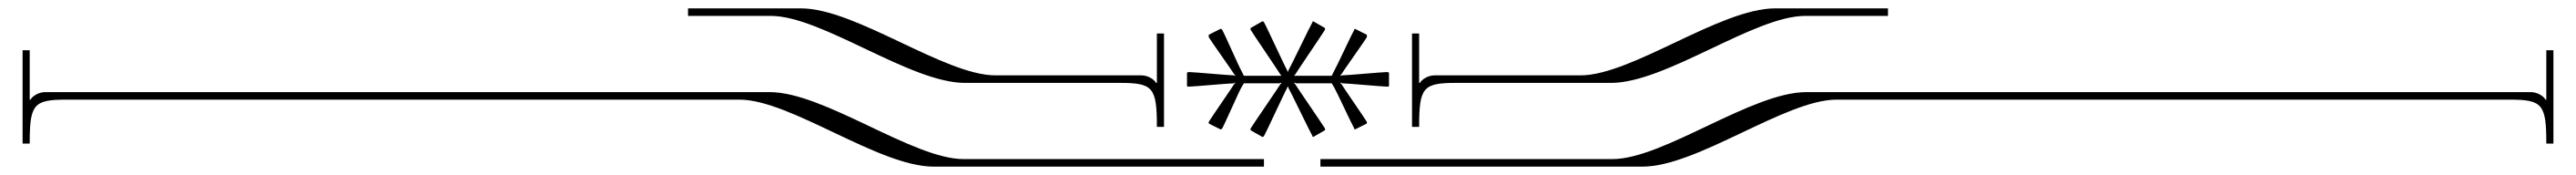

<svg xmlns="http://www.w3.org/2000/svg" viewBox="-20 -465 6158 418"><path d="M3832 -267C3963 -267 4174 -427 4296 -427H4494V-445H4224C4093 -445 3881 -285 3759 -285H3410C3394 -285 3379 -275 3375 -267H3373V-385H3356V-162H3373C3373 -256 3382 -267 3461 -267ZM6031 -245H4299C4168 -245 3957 -85 3835 -85H3137V-67H3907C4038 -67 4249 -227 4371 -227H5980C6059 -227 6068 -216 6068 -122H6085V-345H6068V-227H6066C6062 -235 6047 -245 6031 -245ZM2930 -285C2918 -285 2833 -293 2821 -293L2818 -291V-260C2820 -257 2821 -258 2821 -258C2833 -258 2918 -266 2930 -266L2932 -268L2934 -266H2932C2926 -256 2876 -184 2870 -174V-170L2898 -156C2901 -156 2902 -158 2902 -158C2908 -168 2942 -246 2948 -256L2954 -266H3041L3042 -268L3044 -265H3042C3036 -255 2976 -168 2970 -158V-154L2998 -138C3001 -138 3002 -140 3002 -140C3008 -150 3052 -246 3058 -256V-258H3060V-256C3066 -246 3112 -150 3118 -140C3118 -140 3117 -138 3120 -138L3148 -154V-158C3142 -168 3082 -255 3076 -265C3076 -265 3074 -265 3074 -265C3074 -265 3076 -268 3076 -268L3078 -266H3164L3170 -256C3176 -246 3212 -168 3218 -158C3218 -158 3217 -156 3220 -156L3248 -170V-174C3242 -184 3192 -256 3186 -266H3184L3186 -268L3189 -266C3201 -266 3286 -258 3298 -258C3298 -258 3299 -257 3301 -260V-291L3298 -293C3286 -293 3201 -285 3189 -285L3186 -284L3184 -286H3186C3192 -296 3242 -366 3248 -376V-382L3220 -396C3217 -396 3218 -394 3218 -394C3212 -384 3176 -306 3170 -296L3164 -284H3076L3074 -286H3076C3082 -296 3142 -384 3148 -394V-398L3120 -414C3117 -414 3118 -412 3118 -412C3112 -402 3066 -306 3060 -296V-294H3058V-296C3052 -306 3008 -402 3002 -412C3002 -412 3001 -414 2998 -414L2970 -398V-394C2976 -384 3036 -296 3042 -286C3042 -286 3044 -286 3044 -286C3044 -286 3042 -284 3042 -284H2954L2948 -296C2942 -306 2908 -384 2902 -394C2902 -394 2901 -396 2898 -396L2870 -382V-376C2876 -366 2926 -296 2932 -286C2932 -286 2934 -286 2934 -286C2934 -286 2932 -284 2932 -284ZM2287 -267H2658C2737 -267 2746 -256 2746 -162H2763V-385H2746V-267H2744C2740 -275 2725 -285 2709 -285H2360C2238 -285 2026 -445 1895 -445H1625V-427H1823C1945 -427 2156 -267 2287 -267ZM88 -245C72 -245 57 -235 53 -227H51V-345H34V-122H51C51 -216 60 -227 139 -227H1748C1870 -227 2081 -67 2212 -67H3002V-85H2284C2162 -85 1951 -245 1820 -245Z"/></svg>

Font: FoglihtenDeH04
Style: Regular
Weight: 500
Version: Version 0.68